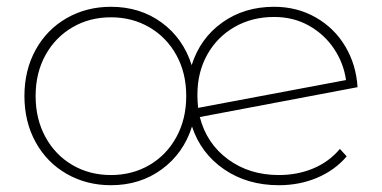

<svg xmlns="http://www.w3.org/2000/svg" viewBox="-20 -543 1126 566"><path d="M982 -104 1002 -82Q967 -41 915 -19Q863 3 802 3Q709 3 640.5 -44Q572 -91 546 -170Q521 -91 457 -44Q393 3 307 3Q235 3 176.5 -30.5Q118 -64 85 -124Q52 -184 52 -260Q52 -336 85 -396Q118 -456 176.5 -489.5Q235 -523 307 -523Q393 -523 456.5 -476.5Q520 -430 545 -351Q570 -430 635 -476.5Q700 -523 788 -523Q856 -523 911 -491.5Q966 -460 998 -406Q1030 -352 1034 -286L569 -198Q589 -120 652 -73.5Q715 -27 802 -27Q857 -27 903.5 -46.5Q950 -66 982 -104ZM562 -259Q562 -247 564 -225L1000 -307Q993 -357 964.5 -399.5Q936 -442 890.5 -467.5Q845 -493 788 -493Q723 -493 671.5 -463.5Q620 -434 591 -382Q562 -330 562 -265ZM529 -260Q529 -328 500 -380.5Q471 -433 420.5 -462.5Q370 -492 307 -492Q244 -492 193.5 -462.5Q143 -433 114 -380.5Q85 -328 85 -260Q85 -192 114 -139Q143 -86 193.5 -56.5Q244 -27 307 -27Q370 -27 420.5 -56.5Q471 -86 500 -139Q529 -192 529 -260Z"/></svg>

Font: Montserrat Alternates ExLight
Style: Regular
Weight: 275
Designer: Julieta Ulanovsky
Foundry: Julieta Ulanovsky
Version: Version 7.200